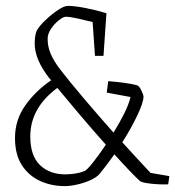

<svg xmlns="http://www.w3.org/2000/svg" viewBox="-20 -624 596 653"><path d="M211 -604Q234 -604 272 -596.5Q310 -589 342 -579L332 -434H303L295 -549Q271 -555 244.5 -561Q218 -567 204 -567Q195 -567 180 -555Q165 -543 153.5 -526Q142 -509 142 -492Q142 -466 152 -442Q162 -418 183 -390Q217 -346 264.5 -290Q312 -234 366 -173Q386 -205 402 -237Q418 -269 424 -294L343 -309L348 -348Q374 -346 401 -342.5Q428 -339 446 -334Q453 -332 460.5 -317Q468 -302 468 -295Q468 -276 447.5 -232.5Q427 -189 396 -140Q444 -87 492 -36L556 -25L552 3Q522 4 491.5 0.5Q461 -3 455 -9Q442 -21 419.5 -44.5Q397 -68 369 -99Q343 -62 319 -33Q309 -21 288 -11.5Q267 -2 243 3.5Q219 9 201 9Q155 9 116.5 -8.5Q78 -26 54.5 -62Q31 -98 31 -155Q31 -216 66 -265.5Q101 -315 154 -351Q151 -355 147 -359Q98 -422 98 -476Q98 -487 99.5 -499Q101 -511 105 -520Q114 -536 134.5 -555.5Q155 -575 176.5 -589.5Q198 -604 211 -604ZM83 -160Q83 -94 116 -62.5Q149 -31 202 -31Q217 -31 234.5 -33.5Q252 -36 267 -42Q275 -45 295.5 -70.5Q316 -96 340 -132Q297 -180 252.5 -232.5Q208 -285 175 -325Q83 -257 83 -160Z"/></svg>

Font: Grenze Gotisch ExtraLight
Style: Regular
Weight: 200
Designer: Renata Polastri
Foundry: Omnibus-Type
Version: Version 1.001